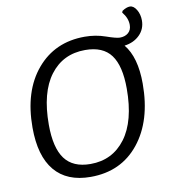

<svg xmlns="http://www.w3.org/2000/svg" viewBox="-84 -823 810 904"><g transform="rotate(-10 321.0 -371.0)"><path d="M277 8Q164 8 105.5 -62Q47 -132 47 -268Q47 -442 133.5 -544.5Q220 -647 363 -647Q415 -647 462 -630.5Q509 -614 526 -614Q551 -614 566.5 -627.5Q582 -641 582 -665Q582 -698 557 -728L560 -736Q581 -750 597 -750Q615 -750 628.5 -727.5Q642 -705 642 -676Q642 -635 614 -607Q586 -579 541 -573Q594 -509 594 -382Q594 -205 508.5 -98.5Q423 8 277 8ZM287 -52Q392 -52 454 -134.5Q516 -217 516 -372Q516 -481 477.5 -533Q439 -585 354 -585Q248 -585 186.5 -503.5Q125 -422 125 -268Q125 -158 164 -105Q203 -52 287 -52Z"/></g></svg>

Font: Alegreya Sans
Style: Italic
Weight: 400
Italic angle: -7°
Designer: Juan Pablo del Peral
Foundry: Huerta Tipografica
Version: Version 2.007